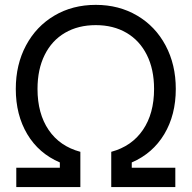

<svg xmlns="http://www.w3.org/2000/svg" viewBox="-20 -757 775 777"><path d="M45.9 -78.1H222.2V-99.6Q136.7 -136.2 90.3 -214.1Q43.9 -292 43.9 -397Q43.9 -495.6 85.2 -573Q126.5 -650.4 200 -693.8Q273.4 -737.3 367.7 -737.3Q461.4 -737.3 535.2 -693.8Q608.9 -650.4 650.1 -573Q691.4 -495.6 691.4 -397Q691.4 -292 644.8 -214.1Q598.1 -136.2 513.2 -99.6V-78.1H689.5V0H430.2V-142.6Q513.2 -165 558.3 -231.2Q603.5 -297.4 603.5 -397Q603.5 -476.6 574.2 -534.9Q544.9 -593.3 491.7 -624.3Q438.5 -655.3 367.7 -655.3Q296.4 -655.3 243.2 -624.3Q189.9 -593.3 160.9 -534.9Q131.8 -476.6 131.8 -397Q131.8 -297.4 176.8 -231.2Q221.7 -165 305.2 -142.6V0H45.9Z"/></svg>

Font: Intratopia Thin
Style: Regular
Weight: 100
Designer: Rasmus Andersson
Foundry: rsms
Version: Version 3.000;Glyphs 3.2.3 (3260)